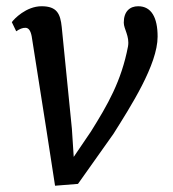

<svg xmlns="http://www.w3.org/2000/svg" viewBox="-20 -588 556 618"><path d="M157.2 9.8 231 3.9 345.2 -157.2C400.4 -245.1 487.3 -379.9 487.3 -470.2C487.3 -530.8 467.8 -567.9 424.8 -567.9C397.9 -567.9 378.4 -551.3 378.4 -515.1C378.4 -494.6 397.5 -471.7 392.1 -439C370.6 -326.2 326.2 -250.5 272.9 -165L217.3 -83L211.4 -173.3L178.7 -501C174.3 -543.9 163.1 -567.9 113.8 -567.9C64.5 -567.9 24.9 -526.9 18.1 -516.6L32.2 -487.3C43 -494.6 52.7 -499 62.5 -498.5C71.3 -498 78.1 -491.2 82 -471.2L128.9 -173.3Z"/></svg>

Font: Merriweather
Style: Italic
Weight: 400
Italic angle: -7.5°
Designer: Eben Sorkin
Foundry: Eben Sorkin
Version: Version 1.001